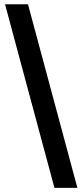

<svg xmlns="http://www.w3.org/2000/svg" viewBox="-20 -782 391 911"><path d="M238.3 109.4 3.9 -761.7H112.8L347.2 109.4Z"/></svg>

Font: Inter Display SemiBold
Style: Regular
Weight: 600
Designer: Rasmus Andersson
Foundry: rsms
Version: Version 4.001;git-9221beed3